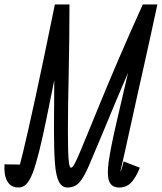

<svg xmlns="http://www.w3.org/2000/svg" viewBox="-70 -820 720 854"><path d="M13 14Q-22 14 -37.5 -13.5Q-53 -41 -50 -89L26 -88Q26 -76 24.5 -68.5Q23 -61 19.5 -58Q16 -55 8 -55Q11 -55 32 -141Q53 -227 89 -393Q125 -559 174 -800H239Q239 -719 238 -640.5Q237 -562 235.5 -490Q234 -418 233 -355Q232 -292 232 -240.5Q232 -189 233 -151.5Q234 -114 237 -94Q240 -74 246 -74Q252 -74 261 -90Q270 -106 284.5 -140.5Q299 -175 322 -231Q345 -287 378 -367.5Q411 -448 457 -555.5Q503 -663 565 -800H630Q617 -740 602 -671Q587 -602 571 -530.5Q555 -459 539.5 -390Q524 -321 511 -260.5Q498 -200 487.5 -154Q477 -108 471 -81.5Q465 -55 465 -55Q465 -55 468.5 -62Q472 -69 480 -102L552 -74Q533 -27 512 -6.5Q491 14 460 14Q426 14 415.5 -14Q405 -42 413.5 -101.5Q422 -161 444 -257Q466 -353 497.5 -487.5Q529 -622 565 -800H630Q570 -661 524 -554Q478 -447 444 -366Q410 -285 385 -224Q348 -135 325.5 -83Q303 -31 283 -8.5Q263 14 230 14Q206 14 192.5 -11Q179 -36 174.5 -92.5Q170 -149 170 -243Q170 -337 171.5 -474.5Q173 -612 174 -800H239Q206 -636 181 -511Q156 -386 137.5 -296Q119 -206 104 -146Q89 -86 75.5 -51Q62 -16 47 -1Q32 14 13 14Z"/></svg>

Font: Victor Mono
Style: Italic
Weight: 400
Italic angle: -12°
Monospace: yes
Designer: Rune Bjørnerås
Version: Version 1.561;gftools[0.9.30]